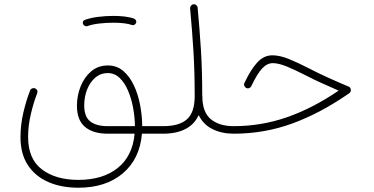

<svg xmlns="http://www.w3.org/2000/svg" viewBox="-20 -629 1746 897"><path d="M367.7 -517.1Q363.3 -532.2 377.9 -536.6Q403.8 -545.9 439.5 -550.3Q475.1 -554.7 509.8 -554.7Q539.1 -554.7 564.5 -551.5Q589.8 -548.3 607.4 -541.5Q613.3 -538.6 615.7 -532.2Q618.2 -525.9 614.7 -520Q611.8 -515.1 606.7 -512.7Q601.6 -510.3 596.2 -512.2Q582 -517.6 558.8 -520.3Q535.6 -522.9 509.8 -522.9Q475.6 -522.9 442.6 -519Q409.7 -515.1 387.7 -506.8Q381.3 -504.9 375.7 -508.3Q370.1 -511.7 367.7 -517.1ZM483.9 -323.2Q525.4 -323.2 555.4 -297.9Q585.4 -272.5 605.2 -230.7Q625 -189 634.5 -138.9Q644 -88.9 644.5 -39.6H742.7Q760.3 -39.6 760.3 -22Q760.3 -4.4 742.7 -4.4H643.1Q633.3 113.3 554 180.7Q474.6 248 346.2 248Q266.1 248 205.1 221.2Q144 194.3 109.9 141.8Q75.7 89.4 75.7 12.2Q75.7 -45.9 89.1 -103Q102.5 -160.2 120.6 -206.1Q123 -212.9 129.9 -215.8Q136.7 -218.8 144 -216.3Q150.9 -213.4 153.8 -206.8Q156.7 -200.2 153.8 -193.4Q137.2 -151.4 124.3 -96.9Q111.3 -42.5 111.3 11.2Q111.3 113.8 176 162.6Q240.7 211.4 345.7 211.4Q460.9 211.4 530.3 155.5Q599.6 99.6 608.9 -4.4H483.4Q415 -4.4 377.2 -36.1Q339.4 -67.9 339.4 -134.8Q339.4 -182.6 356.7 -225.6Q374 -268.6 406.2 -295.9Q438.5 -323.2 483.9 -323.2ZM483.4 -39.6H610.4Q609.9 -80.6 602.1 -124Q594.2 -167.5 578.6 -204.6Q563 -241.7 539.3 -264.6Q515.6 -287.6 483.4 -287.6Q450.2 -287.6 425.3 -266.4Q400.4 -245.1 387 -210.9Q373.5 -176.8 373.5 -136.7Q373.5 -83.5 401.9 -61.5Q430.2 -39.6 483.4 -39.6Z M725.1 -22Q725.1 -39.6 742.7 -39.6Q817.4 -39.6 853.5 -71.8Q889.6 -104 889.6 -180.2Q889.6 -293 883.8 -388.7Q877.9 -484.4 868.2 -589.4Q867.7 -596.7 872.3 -602.5Q877 -608.4 883.8 -608.9Q891.1 -609.9 897 -605Q902.8 -600.1 903.3 -593.3Q913.1 -488.8 918.9 -393.1Q924.8 -297.4 924.8 -184.1Q925.3 -182.6 925.3 -180.2Q925.3 -105 964.8 -72.3Q1004.4 -39.6 1071.3 -39.6H1071.8Q1089.4 -39.6 1089.4 -22Q1089.4 -4.4 1071.8 -4.4H1071.3Q1016.6 -4.4 973.1 -25.6Q929.7 -46.9 908.2 -91.3Q888.2 -47.4 845.7 -25.9Q803.2 -4.4 742.7 -4.4Q735.4 -4.4 730.2 -9.5Q725.1 -14.6 725.1 -22Z M1252.4 -370.6Q1287.1 -370.6 1329.8 -353.3Q1372.6 -335.9 1430.2 -306.2Q1465.8 -287.6 1509.8 -267.6Q1553.7 -247.6 1608.4 -224.6Q1619.1 -220.2 1619.1 -208Q1619.1 -198.2 1610.8 -192.9Q1478 -100.6 1346.7 -52.5Q1215.3 -4.4 1071.8 -4.4Q1053.7 -4.4 1053.7 -22Q1053.7 -39.6 1071.8 -39.6Q1200.2 -39.6 1320.1 -81.1Q1439.9 -122.6 1562 -205.6Q1516.6 -225.6 1478.8 -242.7Q1440.9 -259.8 1409.2 -276.4Q1355 -304.2 1317.9 -319.1Q1280.8 -334 1254.4 -334Q1227.5 -334 1204.3 -308.8Q1181.2 -283.7 1154.3 -227.1Q1151.9 -220.7 1144.3 -217.5Q1136.7 -214.4 1128.9 -218.8Q1123.5 -222.2 1121.1 -228.8Q1118.7 -235.4 1122.1 -241.7Q1150.9 -303.2 1181.6 -336.9Q1212.4 -370.6 1252.4 -370.6Z"/></svg>

Font: Mikhak-DS2-FD ExtraLight
Style: Regular
Weight: 200
Designer: Amin Abedi
Version: Version 3.2